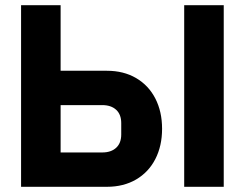

<svg xmlns="http://www.w3.org/2000/svg" viewBox="-20 -718 940 738"><path d="M213 -698V-446H391Q455 -446 503 -418Q551 -390 577 -339.5Q603 -289 603 -223Q603 -157 577 -106.5Q551 -56 503 -28Q455 0 391 0H61V-698ZM446 -201V-245Q446 -278 426.5 -296Q407 -314 373 -314H213V-132H373Q407 -132 426.5 -150Q446 -168 446 -201ZM840 -698V0H688V-698Z"/></svg>

Font: iA Writer Duo V
Style: Regular
Weight: 400
Designer: Mike Abbink, Paul van der Laan, Pieter van Rosmalen, Oliver Reichenstein
Foundry: Information Architects Inc.
Version: Version 2.000